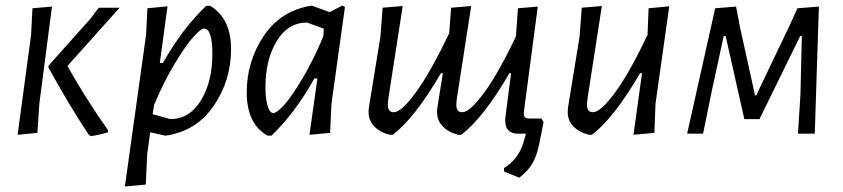

<svg xmlns="http://www.w3.org/2000/svg" viewBox="-20 -486 3063 698"><path d="M44 4 93 -359 98 -456 169 -462 123 -109 116 -3ZM415 -458 225 -246Q294 -124 373 -12L372 -5Q339 5 310 9L302 3Q229 -107 156 -241L157 -248L308 -417L339 -458Z M589 -463 561 -257H572Q645 -385 730 -465H744Q820 -419 820 -308Q820 -194 757.5 -102Q695 -10 584 7H580L526 -5L515 76L510 185L434 192L511 -359L516 -456ZM722 -382Q710 -382 683 -352Q656 -322 615.5 -255Q575 -188 540 -104L535 -71L599 -53Q669 -53 710.5 -121Q752 -189 752 -289Q752 -382 722 -382Z M1110 -465H1115L1178 -442L1225 -466L1234 -460L1185 -109L1180 -3L1105 4L1134 -201H1123Q1054 -77 967 7H952Q877 -36 877 -150Q877 -263 938.5 -355Q1000 -447 1110 -465ZM945 -169Q945 -135 950 -112.5Q955 -90 961 -82.5Q967 -75 974 -75Q986 -75 1013 -104.5Q1040 -134 1080 -201.5Q1120 -269 1155 -353L1156 -358L1157 -382L1096 -404Q1027 -404 986 -336.5Q945 -269 945 -169Z M1444 -464 1392 -129 1390 -108Q1389 -78 1411 -78Q1440 -78 1493.5 -152.5Q1547 -227 1613 -365L1620 -458L1693 -464L1641 -129L1639 -108Q1638 -78 1660 -78Q1688 -78 1740 -149Q1792 -220 1855 -352L1856 -359L1863 -456L1935 -462L1885 -83Q1883 -66 1887.5 -60.5Q1892 -55 1907 -55H1949L1956 -42L1940 39Q1931 82 1915 109Q1899 136 1868 160L1813 138L1812 125Q1864 94 1883 32L1892 0H1864Q1809 0 1818 -65L1838 -220H1832Q1737 -57 1657 4H1646Q1612 -4 1590 -26Q1568 -48 1569 -82L1570 -95L1590 -220H1583Q1488 -57 1408 4H1397Q1363 -4 1341 -26Q1319 -48 1320 -82L1321 -95L1363 -353L1371 -458Z M2168 -464 2116 -129 2114 -108Q2113 -78 2135 -78Q2164 -78 2217 -151Q2270 -224 2334 -359L2338 -456L2413 -463L2363 -109L2359 -3L2283 4L2314 -220H2307Q2212 -57 2132 4H2121Q2087 -4 2065 -26Q2043 -48 2044 -82L2045 -95L2087 -353L2095 -458Z M2478 0 2580 -456 2656 -462 2670 -388 2725 -139H2729L2849 -390L2879 -456L2957 -462L2942 0H2881L2890 -144L2895 -355H2889L2741 -53H2686L2618 -355H2611L2568 -157L2536 0Z"/></svg>

Font: Alegreya Sans
Style: Italic
Weight: 400
Italic angle: -7°
Designer: Juan Pablo del Peral
Foundry: Huerta Tipografica
Version: Version 2.007